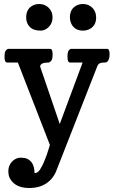

<svg xmlns="http://www.w3.org/2000/svg" viewBox="-20 -736 577 971"><path d="M522 -488.8Q534.2 -488.8 534.2 -460.9Q534.2 -435.5 522.5 -423.8Q518.6 -419.9 510.7 -419.9Q502.4 -419.9 495.1 -418.9Q488.3 -418 483.4 -415Q475.6 -410.6 471.2 -398.9L265.1 127Q249.5 167.5 214.4 191.2Q179.2 214.8 127.9 214.8Q59.6 214.8 32.2 169.9Q22.5 153.3 22.5 134.3Q22 133.3 22 132.8Q22 114.7 27.3 102.5Q32.2 89.8 41 81.1Q60.5 61.5 83.5 61.5H84.5Q107.9 62 120.6 68.4Q132.8 75.2 140.6 85.9Q154.3 106 154.8 139.6Q170.4 139.6 181.9 122.1Q193.4 104.5 201.9 84.5Q210.4 64.5 216.6 46.6Q222.7 28.8 226.8 15.1Q231 1.5 232.4 -2.9L70.3 -419.9H15.6Q2.9 -419.9 2.9 -449.2Q2.9 -473.1 9.8 -481Q16.6 -488.8 22 -488.8H233.9Q246.1 -488.8 246.1 -460.9Q246.1 -436 238.5 -428Q231 -419.9 226.1 -419.9Q183.1 -419.9 183.1 -398.9L282.2 -108.9L397.9 -419.9H334Q321.3 -419.9 321.3 -448.2Q321.3 -473.6 327.9 -481.2Q334.5 -488.8 338.9 -488.8ZM112.3 -647.9Q112.3 -694.3 151.4 -710.9Q163.1 -715.8 177.7 -715.8Q192.4 -715.8 205.1 -710.9Q217.8 -705.1 226.6 -696.3Q245.6 -677.2 245.6 -649.4V-646.5Q245.6 -618.7 226.6 -599.6Q208 -581.1 185.5 -581.1Q148.4 -581.1 130.4 -600.1Q112.3 -619.1 112.3 -647.9ZM399.4 -581.1Q354.5 -581.1 338.4 -621.1Q333.5 -633.3 333.5 -647.9Q333.5 -694.3 372.6 -710.9Q384.8 -715.8 399.4 -715.8Q427.7 -715.8 447.3 -696.3Q465.8 -677.7 466.3 -647.9Q466.3 -602.1 426.3 -585.9Q414.1 -581.1 399.4 -581.1Z"/></svg>

Font: Copse
Style: Regular
Weight: 400
Version: Version 1.000